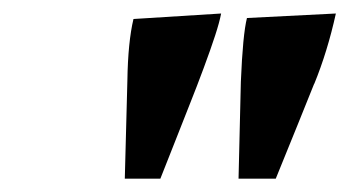

<svg xmlns="http://www.w3.org/2000/svg" viewBox="-20 -745 527 290"><path d="M222.2 -475.1H168.5L172.4 -623.5Q173.3 -681.6 181.6 -716.3L314 -724.6Q311.5 -711.4 304.9 -691.2Q298.3 -670.9 287.6 -642.1Q276.9 -613.3 267.8 -590.6Q258.8 -567.9 244.1 -530.5Q229.5 -493.2 222.2 -475.1ZM396.5 -475.1H340.3L343.8 -621.6Q346.7 -692.9 353 -717.8L487.3 -724.6Q474.6 -667 454.6 -618.2V-618.7Q434.1 -567.4 396.5 -475.1Z"/></svg>

Font: Flanker
Style: Bold Italic
Weight: 700
Italic angle: -12°
Designer: Flanker
Version: Version 2.000